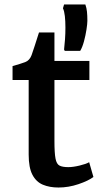

<svg xmlns="http://www.w3.org/2000/svg" viewBox="-20 -829 463 857"><path d="M241 8Q201.5 8 171.5 -4.5Q141.5 -17 124.8 -48.8Q108 -80.5 108 -139V-472H36V-534Q73 -544.5 92.5 -551.8Q112 -559 121 -583Q127 -599.5 135.2 -625.2Q143.5 -651 154 -684H223V-557H379V-472H223V-200Q223 -146 227.8 -121.2Q232.5 -96.5 245.8 -89.8Q259 -83 285 -83Q306 -83 335.2 -90Q364.5 -97 378 -105L397 -39Q374.5 -22 330.2 -7Q286 8 241 8ZM338 -602H269L266 -608Q268.5 -628.5 270.2 -653.8Q272 -679 272 -706Q272 -734.5 269.5 -757Q267 -779.5 261 -792L266 -809H361Q366.5 -793.5 368.2 -776.8Q370 -760 370 -736Q370 -723 366 -697Q362 -671 354.8 -644.2Q347.5 -617.5 338 -602Z"/></svg>

Font: Merriweather Sans
Style: Regular
Weight: 400
Designer: Eben Sorkin
Foundry: Eben Sorkin
Version: Version 1.008; ttfautohint (v1.7.19-72a1) -l 8 -r 50 -G 200 